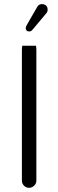

<svg xmlns="http://www.w3.org/2000/svg" viewBox="-20 -917 283 933"><path d="M88.4 -694.8Q86.4 -688.5 86.4 -672.9V-39.1Q86.4 -24.9 96.7 -14.6Q106.9 -4.4 121.1 -4.4Q135.7 -4.4 146.2 -14.9Q156.7 -25.4 156.7 -39.1V-672.9Q156.7 -687 154.8 -694.8ZM122.1 -764.2Q130.9 -764.2 136.7 -771L204.6 -852.1Q211.4 -858.9 211.4 -870.1Q211.4 -882.3 204.1 -889.6Q196.3 -897 184.1 -897Q167.5 -897 160.6 -882.8L110.4 -795.9Q105 -786.1 105 -781.2Q105 -770.5 112.8 -766.1Q116.7 -764.2 122.1 -764.2Z"/></svg>

Font: YuPearl-ExtraLight
Style: ExtraLight
Weight: 200
Designer: Max Yao
Foundry: Max-Everyday
Version: Version 1.011; ttfautohint (v1.8.3)